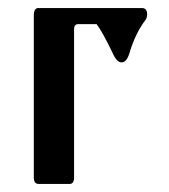

<svg xmlns="http://www.w3.org/2000/svg" viewBox="-20 -457 419 477"><path d="M341 -407Q315 -372 301 -323Q294 -302 282 -302Q270 -302 260 -325Q234 -379 220 -397H174Q164 -397 164 -384V-16Q164 0 153 0H76Q64 0 64 -16V-418Q64 -437 75 -437H333Q340 -437 343 -432Q346 -427 345.5 -419.5Q345 -412 341 -407Z"/></svg>

Font: Triodion Unicode
Style: Normal
Weight: 400
Version: Version 1.1